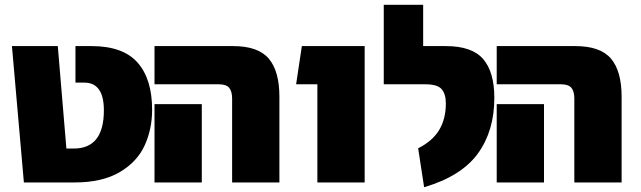

<svg xmlns="http://www.w3.org/2000/svg" viewBox="-20 -764 2683 804"><path d="M30 -571H222L258 -142H289Q415 -142 415 -302Q415 -418 333 -418H296V-571H363Q495 -571 556 -502Q617 -433 617 -304Q617 -223 585.5 -154.5Q554 -86 481 -43Q408 0 292 0H80Z M952 -351Q952 -382 939.5 -396.5Q927 -411 897 -411H627V-571H956Q1061 -571 1105.5 -518.5Q1150 -466 1150 -359V0H952ZM627 -328H825V0H627Z M1309 -411H1220L1244 -571H1507V0H1309Z M1731 -143Q1792 -174 1819.5 -220.5Q1847 -267 1847 -331Q1847 -370 1829.5 -390.5Q1812 -411 1762 -411H1587V-744H1752V-571H1847Q1956 -571 2003 -517Q2050 -463 2050 -354Q2050 -216 1981 -121Q1912 -26 1756 20Z M2385 -351Q2385 -382 2372.5 -396.5Q2360 -411 2330 -411H2060V-571H2389Q2494 -571 2538.5 -518.5Q2583 -466 2583 -359V0H2385ZM2060 -328H2258V0H2060Z"/></svg>

Font: FiraGO Heavy
Style: Regular
Weight: 900
Designer: bBox Type
Foundry: bBox Type GmbH
Version: Version 1.001